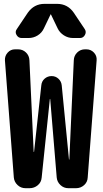

<svg xmlns="http://www.w3.org/2000/svg" viewBox="-20 -990 540 1010"><path d="M434.6 -730.5Q458 -730.5 474.1 -713.4Q490.2 -696.3 488.3 -672.9L441.4 -56.6Q440.4 -32.2 422.4 -16.1Q404.3 0 379.9 0H339.8Q315.4 0 297.9 -16.6Q280.3 -33.2 278.3 -56.6L244.1 -468.8Q244.1 -469.7 243.2 -469.7Q242.2 -469.7 242.2 -468.8L199.2 -55.7Q197.3 -31.2 178.7 -15.6Q160.2 0 135.7 0H114.3Q89.8 0 72.3 -16.6Q54.7 -33.2 52.7 -56.6L5.9 -672.9Q4.9 -696.3 20.5 -713.4Q36.1 -730.5 58.6 -730.5H75.2Q99.6 -730.5 116.7 -713.9Q133.8 -697.3 134.8 -672.9L157.2 -191.4Q157.2 -190.4 158.2 -190.4Q159.2 -190.4 159.2 -191.4L197.3 -541Q199.2 -562.5 214.8 -576.2Q230.5 -589.8 251.5 -589.8Q272.5 -589.8 287.6 -575.7Q302.7 -561.5 304.7 -541L342.8 -151.4Q342.8 -150.4 343.8 -150.4Q344.7 -150.4 344.7 -151.4L368.2 -672.9Q369.1 -697.3 386.2 -713.9Q403.3 -730.5 426.8 -730.5ZM368.2 -922.9 425.8 -836.9Q435.5 -822.3 426.8 -806.2Q418 -790 400.4 -790H364.3Q337.9 -790 315.9 -804.2Q293.9 -818.4 283.2 -840.8L248 -914.1Q248 -915 247.1 -915Q246.1 -915 246.1 -914.1L210.9 -840.8Q200.2 -817.4 178.2 -803.7Q156.2 -790 129.9 -790H93.8Q76.2 -790 66.9 -806.2Q57.6 -822.3 68.4 -836.9L126 -922.9Q159.2 -969.7 213.9 -969.7H280.3Q335.9 -969.7 368.2 -922.9Z"/></svg>

Font: Rounded Mgen+ 1mn bold
Style: Bold
Weight: 700
Designer: [Source Han Sans]
Ryoko NISHIZUKA  (kana & ideographs); Paul D. Hunt (Latin, Greek & Cyrillic); Wenlong ZHANG  (bopomofo
Version: Version 1.059.20150602